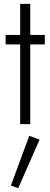

<svg xmlns="http://www.w3.org/2000/svg" viewBox="-20 -640 260 990"><path d="M9 -460V-411H211V-460ZM84 -620V0H136V-620ZM131 60 36 317 74 330 184 80Z"/></svg>

Font: Jost Light
Style: Regular
Weight: 300
Version: Version 3.710